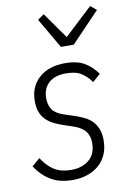

<svg xmlns="http://www.w3.org/2000/svg" viewBox="-87 -817 600 884"><g transform="rotate(-10 213.0 -375.5)"><path d="M181 12Q121 12 79.5 -12.5Q38 -37 9 -82L46 -114Q73 -73 104 -54Q135 -35 182 -35Q233 -35 265.5 -62Q298 -89 298 -141Q298 -173 282 -194.5Q266 -216 226 -230L184 -244Q160 -252 139.5 -262Q119 -272 103.5 -287Q88 -302 79.5 -323.5Q71 -345 71 -375Q71 -443 116 -483.5Q161 -524 239 -524Q293 -524 327 -504.5Q361 -485 388 -448L351 -416Q333 -442 307 -459.5Q281 -477 234 -477Q182 -477 153.5 -451Q125 -425 125 -380Q125 -348 139.5 -326.5Q154 -305 194 -292L237 -278Q262 -270 283.5 -259.5Q305 -249 320 -233.5Q335 -218 343.5 -196.5Q352 -175 352 -145Q352 -106 339 -77Q326 -48 302.5 -28Q279 -8 248 2Q217 12 181 12ZM233 -601 151 -742 181 -763 267 -641 398 -763 426 -740 293 -601Z"/></g></svg>

Font: IBM Plex Sans Condensed Light
Style: Italic
Weight: 300
Width: 3
Italic angle: -11°
Designer: Mike Abbink, Paul van der Laan, Pieter van Rosmalen
Foundry: Bold Monday
Version: Version 1.3